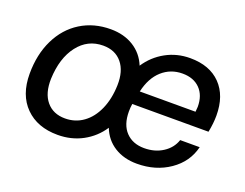

<svg xmlns="http://www.w3.org/2000/svg" viewBox="-90 -713 1146 897"><g transform="rotate(20 482.5 -264.5)"><path d="M39 -214Q39 -310 75 -384Q111 -458 176 -498.5Q241 -539 325 -539Q391 -539 439 -509Q487 -479 509 -425Q544 -478 599 -508.5Q654 -539 720 -539Q817 -539 871.5 -483Q926 -427 926 -328Q926 -290 917 -245H538Q535 -226 535 -207Q535 -141 569 -105.5Q603 -70 660 -70Q713 -70 752.5 -95.5Q792 -121 806 -163H903Q884 -85 815 -37.5Q746 10 653 10Q588 10 541 -19.5Q494 -49 473 -103Q438 -50 382.5 -20Q327 10 259 10Q158 10 98.5 -49.5Q39 -109 39 -214ZM443 -303Q445 -374 411.5 -414.5Q378 -455 318 -455Q241 -455 193 -392.5Q145 -330 141 -226Q139 -154 172.5 -114Q206 -74 265 -74Q316 -74 355.5 -102.5Q395 -131 418 -183Q441 -235 443 -303ZM828 -312Q830 -330 830 -337Q830 -394 798 -426.5Q766 -459 711 -459Q652 -459 609.5 -421Q567 -383 551 -312Z"/></g></svg>

Font: Mona Sans Medium
Style: Italic
Weight: 500
Italic angle: -11.7°
Designer: Deni Anggara
Foundry: GitHub
Version: Version 2.000